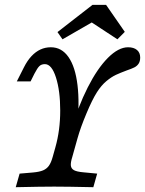

<svg xmlns="http://www.w3.org/2000/svg" viewBox="-20 -779 603 799"><path d="M45.5 0 61.6 -56.5 116.9 -61.2Q144.1 -63.6 159.2 -70Q174.3 -76.4 183.5 -89.3Q192.7 -102.2 199.2 -125.8L210.5 -166.1Q230.6 -237.2 230.6 -319Q230.6 -400.9 212.9 -456.5Q195.2 -512.1 166.9 -512.1Q152.4 -512.1 144 -504Q135.5 -496 123.4 -472.6L107.3 -440.3H50L79.8 -499.2Q93.6 -526.7 111 -545.3Q128.3 -563.8 148.3 -573Q168.3 -582.3 191.7 -582.3Q236.7 -582.3 265.1 -541.5Q293.4 -500.8 302.5 -425Q311.7 -349.2 300.9 -246L275.1 -233.9Q304.9 -335.9 345 -415Q385.1 -494.1 429 -538.2Q473 -582.3 512.8 -582.3Q536.8 -582.3 550.1 -571Q563.4 -559.8 563.4 -539.8Q563.4 -523.8 556.7 -513.8Q549.9 -503.8 538.6 -498.3Q527.4 -492.7 507.3 -485.9Q481.3 -476.2 462.6 -467.6Q444 -459 422.7 -441.4Q401.5 -423.7 383.3 -395Q363.8 -364.4 339.4 -306Q314.9 -247.7 302.5 -203.2L280.8 -125.8Q273.4 -102.2 274.9 -89.7Q276.4 -77.1 287.9 -70.8Q299.4 -64.4 326.5 -62L384.4 -56.5L368.4 0Q258.8 -2.4 205.6 -2.4H204.9H205.3Q152.5 -2.4 45.5 0ZM219.2 -645.5 365 -758.8H421.4L499.3 -646.4L468.6 -615.4L336.9 -701.9L404 -709.8L240.1 -615.4Z"/></svg>

Font: Playfair Micro SmCond SmLight
Style: Italic
Weight: 360
Width: 4
Italic angle: -15.6°
Designer: Claus Eggers Sørensen
Foundry: Claus Eggers Sørensen
Version: Version 2.203;Glyphs 3.3 (3326)